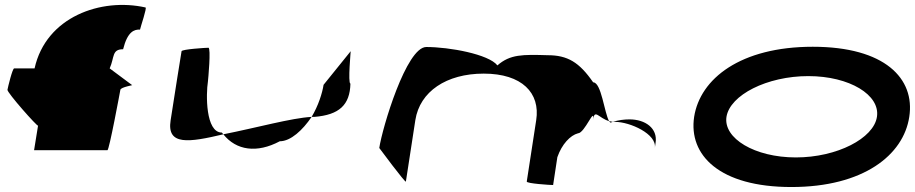

<svg xmlns="http://www.w3.org/2000/svg" viewBox="-20 -744 3679 772"><path d="M10 -383C8 -372 132 -232 133 -239L117 -140H412C419 -140 462 -372 464 -383C466 -394 519 -402 511 -402L421 -469C441 -514 429 -546 475 -546C493 -618 520 -626 543 -625C545 -636 572 -714 565 -714C387 -754 165 -677 119 -469H37C30 -469 12 -394 10 -383Z M666 -260C650 -158 739 -171 878 -204C877 -206 873 -209 872 -211C806 -211 808 -366 816 -416C817 -424 829 -552 818 -552C808 -552 711 -546 710 -538C710 -538 678 -340 666 -260ZM878 -204C930 -139 1013 -127 1105 -176C1149 -176 1197 -221 1233 -274C1154 -270 1010 -230 878 -204ZM1233 -274H1244C1344 -282 1387 -322 1389 -408C1378 -408 1391 -546 1390 -538L1281 -403C1276 -370 1260 -319 1233 -274Z M1505 -149C1505 -149 1611 -6 1612 -14L1650 -261C1668 -376 1775 -448 1925 -448C2079 -448 2153 -370 2136 -261L2098 -14C2097 -6 2193 0 2204 0L2221 -112C2239 -164 2273 -200 2304 -208C2331 -208 2373 -320 2364 -261C2371 -309 2387 -269 2429 -257C2410 -290 2398 -413 2365 -413C2309 -494 2262 -522 2182 -522C2082 -525 2031 -526 1980 -481C1945 -526 1787 -555 1694 -555C1614 -555 1517 -230 1505 -149ZM2429 -257C2431 -254 2433 -252 2435 -251L2444 -254ZM2444 -254H2453C2513 -254 2622 -205 2613 -149L2616 -170C2625 -228 2575 -264 2511 -264C2490 -264 2466 -261 2444 -254Z M2771 -274C2748 -121 2872 8 3162 8C3452 8 3613 -121 3636 -274C3660 -428 3538 -556 3248 -556C2958 -556 2795 -428 2771 -274ZM2901 -274C2915 -362 3064 -438 3230 -438C3396 -438 3520 -362 3506 -274C3493 -188 3346 -111 3180 -111C3014 -111 2888 -188 2901 -274Z"/></svg>

Font: Ampere
Style: UltExtIta
Weight: 400
Version: Version 1